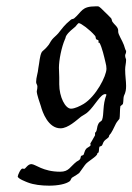

<svg xmlns="http://www.w3.org/2000/svg" viewBox="-20 -577 418 606"><path d="M378 -388C378 -392 375 -394 375 -402C375 -406 378 -408 378 -414V-417C376 -417 373 -430 371 -435C366 -449 353 -468 353 -477V-481C353 -492 340 -500 335 -508C333 -511 333 -516 331 -519C324 -527 316 -534 309 -541C291 -559 293 -557 282 -557C237 -557 239 -540 214 -519C212 -517 206 -517 204 -515C183 -498 177 -488 164 -472C157 -464 150 -459 145 -453C139 -446 136 -437 130 -431C122 -421 115 -417 112 -413C105 -400 105 -382 101 -362C100 -347 94 -333 94 -318C94 -312 98 -310 98 -304C98 -294 96 -292 96 -289C96 -279 106 -251 109 -242C114 -223 132 -172 171 -172C195 -172 222 -198 236 -209C245 -215 252 -218 258 -224C279 -243 297 -280 312 -280C313 -280 315 -280 316 -278C303 -245 309 -217 302 -198C300 -194 293 -192 291 -187C284 -174 288 -164 280 -158C280 -158 280 -157 280 -156C280 -155 280 -152 280 -151V-150C275 -140 265 -124 265 -124C265 -123 266 -121 266 -119C265 -114 255 -112 251 -106C247 -101 246 -93 244 -89C243 -87 238 -86 236 -85C234 -82 235 -77 232 -74C230 -71 225 -69 222 -67C201 -51 198 -35 170 -35C115 -35 92 -59 79 -59C67 -59 61 -44 56 -44C55 -44 53 -45 51 -45C45 -45 36 -24 36 -20C36 -13 63 -3 68 -1C86 6 111 9 135 9C163 9 188 4 200 -5C203 -7 204 -13 207 -16C214 -21 232 -30 232 -34C232 -33 244 -51 248 -56C256 -68 287 -83 287 -92C288 -96 291 -94 291 -96C293 -101 292 -109 294 -114C295 -115 301 -116 302 -118C305 -123 305 -127 309 -132C314 -138 324 -142 324 -147C324 -151 330 -155 331 -158C338 -169 341 -178 346 -187C349 -193 356 -200 357 -202C359 -208 358 -233 360 -242C361 -243 367 -247 368 -249C370 -257 369 -268 371 -274C377 -286 378 -295 378 -306C378 -322 375 -337 375 -358C375 -368 378 -378 378 -388ZM313 -380C315 -373 316 -366 316 -360C316 -337 283 -273 244 -249C232 -242 216 -234 204 -234C186 -234 167 -271 167 -311C167 -318 167 -326 167 -333C167 -344 166 -354 166 -363C166 -387 174 -428 185 -453C187 -456 187 -461 189 -464C197 -477 209 -485 218 -493C221 -496 226 -504 229 -504C235 -504 263 -484 280 -464C283 -461 281 -456 284 -453C285 -451 291 -452 291 -448C291 -447 291 -444 291 -443C291 -442 291 -442 292 -442C293 -442 294 -442 294 -442C302 -428 309 -397 313 -380Z"/></svg>

Font: Jim Nightshade
Style: Regular
Weight: 400
Designer: Astigmatic (AOETI)
Foundry: Astigmatic (AOETI)
Version: Version 1.000